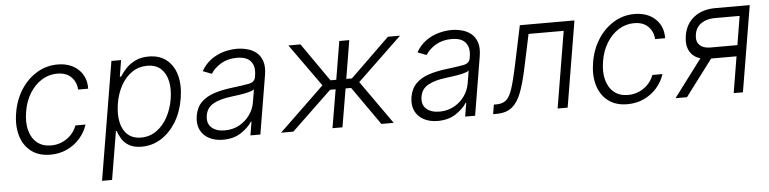

<svg xmlns="http://www.w3.org/2000/svg" viewBox="-46 -781 4865 1214"><g transform="rotate(-5 2387.0 -174.5)"><path d="M249.6 11.4Q175.8 11.4 127.8 -25.2Q79.9 -61.8 60.9 -125.5Q41.9 -189.3 55.4 -270.2Q68.9 -352.6 109.7 -416.4Q150.6 -480.1 210.8 -516.5Q271 -552.9 342.3 -552.9Q424.4 -552.9 474.3 -506.2Q524.1 -459.5 522.7 -383.5H458.8Q456.3 -430.8 424.7 -463.1Q393.1 -495.4 334.9 -495.4Q282 -495.4 236.9 -467.2Q191.8 -438.9 160.7 -388.7Q129.6 -338.4 119 -272.4Q107.6 -206 121.1 -155Q134.6 -104 169.6 -75.3Q204.5 -46.5 258.2 -46.5Q312.9 -46.5 357.6 -76.9Q402.3 -107.2 422.2 -159.1H486.2Q470.2 -109.7 435.9 -71.2Q401.6 -32.7 354 -10.7Q306.5 11.4 249.6 11.4Z M559.3 204.5 684.3 -545.5H745.7L728.7 -441.4H736.5Q751.4 -465.9 775.6 -491.7Q799.7 -517.4 835.6 -535.2Q871.4 -552.9 921.5 -552.9Q989 -552.9 1033.7 -517.6Q1078.5 -482.2 1096.2 -419Q1114 -355.8 1100.1 -271.3Q1086.3 -186.8 1047.4 -123.2Q1008.5 -59.7 952.1 -24.1Q895.6 11.4 828.8 11.4Q779.5 11.4 749.1 -6.4Q718.8 -24.1 702.8 -50.2Q686.8 -76.3 679.7 -101.2H674L622.9 204.5ZM701.3 -272.4Q690.7 -206.7 701.7 -155.5Q712.7 -104.4 744.9 -75.5Q777 -46.5 829.5 -46.5Q883.9 -46.5 926.7 -76.5Q969.5 -106.5 997.7 -157.7Q1025.9 -208.8 1036.6 -272.4Q1046.9 -335.2 1036.2 -385.7Q1025.6 -436.1 993.4 -465.7Q961.3 -495.4 906.2 -495.4Q853 -495.4 810.7 -466.8Q768.5 -438.2 740.2 -388Q712 -337.7 701.3 -272.4Z M1344.5 12.4Q1295.1 12.4 1257.5 -6.9Q1219.8 -26.3 1201.5 -63Q1183.2 -99.8 1191.4 -152.3Q1200.6 -206.3 1232.8 -238.1Q1264.9 -269.9 1315 -286.2Q1365.1 -302.6 1427.9 -310Q1497.5 -318.5 1535.7 -325.6Q1573.9 -332.7 1579.2 -363.3L1581.3 -376.1Q1590.6 -431.8 1564.3 -464Q1538 -496.1 1476.2 -496.1Q1417.3 -496.1 1374.1 -470Q1331 -443.9 1310 -409.1L1253.9 -430.8Q1279.5 -475.5 1316.8 -502.3Q1354 -529.1 1396.7 -541Q1439.3 -552.9 1480.8 -552.9Q1512.1 -552.9 1544.6 -544.7Q1577.1 -536.6 1602.8 -516.5Q1628.6 -496.4 1640.8 -460.9Q1653.1 -425.4 1643.8 -370.4L1582 0H1518.8L1533.4 -86.3H1529.5Q1506.7 -50.1 1459.7 -18.8Q1412.6 12.4 1344.5 12.4ZM1360.4 -45.5Q1410.9 -45.5 1451.9 -67.6Q1492.9 -89.8 1519.5 -127.1Q1546.2 -164.4 1553.3 -209.2L1566.4 -288Q1555.8 -279.1 1529.1 -272.5Q1502.5 -266 1472.1 -261.7Q1441.8 -257.5 1419.4 -254.6Q1348.7 -246.1 1305.9 -222.7Q1263.1 -199.2 1255 -149.5Q1246.8 -100.1 1276.8 -72.8Q1306.8 -45.5 1360.4 -45.5Z M1713.4 0 2000 -275.6 1807.5 -545.5H1884.2L2053.3 -302.9H2090.2L2130.7 -545.5H2193.9L2153.8 -302.9H2189.6L2439.3 -545.5H2516L2233.7 -275.6L2428.3 0H2350.1L2179.3 -243.3H2144.2L2103 0H2039.8L2081 -243.3H2045.8L1791.5 0Z M2707.4 12.4Q2658 12.4 2620.4 -6.9Q2582.7 -26.3 2564.5 -63Q2546.2 -99.8 2554.3 -152.3Q2563.6 -206.3 2595.7 -238.1Q2627.8 -269.9 2677.9 -286.2Q2728 -302.6 2790.8 -310Q2860.4 -318.5 2898.6 -325.6Q2936.8 -332.7 2942.1 -363.3L2944.2 -376.1Q2953.5 -431.8 2927.2 -464Q2900.9 -496.1 2839.1 -496.1Q2780.2 -496.1 2737 -470Q2693.9 -443.9 2672.9 -409.1L2616.8 -430.8Q2642.4 -475.5 2679.7 -502.3Q2717 -529.1 2759.6 -541Q2802.2 -552.9 2843.8 -552.9Q2875 -552.9 2907.5 -544.7Q2940 -536.6 2965.7 -516.5Q2991.5 -496.4 3003.7 -460.9Q3016 -425.4 3006.7 -370.4L2945 0H2881.7L2896.3 -86.3H2892.4Q2869.7 -50.1 2822.6 -18.8Q2775.6 12.4 2707.4 12.4ZM2723.4 -45.5Q2773.8 -45.5 2814.8 -67.6Q2855.8 -89.8 2882.5 -127.1Q2909.1 -164.4 2916.2 -209.2L2929.3 -288Q2918.7 -279.1 2892 -272.5Q2865.4 -266 2835 -261.7Q2804.7 -257.5 2782.3 -254.6Q2711.6 -246.1 2668.9 -222.7Q2626.1 -199.2 2617.9 -149.5Q2609.7 -100.1 2639.7 -72.8Q2669.7 -45.5 2723.4 -45.5Z M3059.3 0 3069.2 -59.7H3086.3Q3125.4 -59.7 3148.1 -79.5Q3170.8 -99.4 3187.1 -149.7Q3203.5 -199.9 3222.7 -290.1L3276.6 -545.5H3623.2L3532.3 0H3468.7L3549.7 -485.8H3326.7L3280.5 -268.8Q3261.7 -180 3239.2 -120.2Q3216.6 -60.4 3180 -30.2Q3143.5 0 3082 0Z M3911.6 11.4Q3837.7 11.4 3789.8 -25.2Q3741.8 -61.8 3722.8 -125.5Q3703.8 -189.3 3717.3 -270.2Q3730.8 -352.6 3771.7 -416.4Q3812.5 -480.1 3872.7 -516.5Q3932.9 -552.9 4004.3 -552.9Q4086.3 -552.9 4136.2 -506.2Q4186.1 -459.5 4184.7 -383.5H4120.7Q4118.3 -430.8 4086.6 -463.1Q4055 -495.4 3996.8 -495.4Q3943.9 -495.4 3898.8 -467.2Q3853.7 -438.9 3822.6 -388.7Q3791.5 -338.4 3780.9 -272.4Q3769.5 -206 3783 -155Q3796.5 -104 3831.5 -75.3Q3866.5 -46.5 3920.1 -46.5Q3974.8 -46.5 4019.5 -76.9Q4064.3 -107.2 4084.2 -159.1H4148.1Q4132.1 -109.7 4097.8 -71.2Q4063.6 -32.7 4016 -10.7Q3968.4 11.4 3911.6 11.4Z M4586.3 0 4624.3 -230.1H4463.1L4289.8 0H4217L4395.6 -237.6Q4348.4 -251.8 4327.4 -290.8Q4306.5 -329.9 4316.4 -389.2Q4328.8 -463.1 4382.3 -504.3Q4435.7 -545.5 4518.1 -545.5H4735.8L4644.9 0ZM4636 -300.1 4666.2 -483H4507.1Q4455.6 -482.6 4421.5 -458.8Q4387.4 -435 4380.3 -390.6Q4372.9 -347.3 4396 -323.7Q4419 -300.1 4464.1 -300.1Z"/></g></svg>

Font: Inter UI Light
Style: Italic
Weight: 300
Italic angle: 9.39999°
Designer: Rasmus Andersson
Foundry: rsms
Version: 3.2;8d6f07862